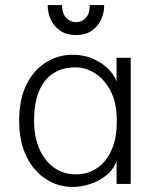

<svg xmlns="http://www.w3.org/2000/svg" viewBox="-20 -729 608 761"><path d="M268 12Q210 12 161.5 -19.5Q113 -51 84.5 -109.5Q56 -168 56 -250Q56 -335 84.5 -393Q113 -451 161.5 -481.5Q210 -512 268 -512Q311 -512 346.5 -497Q382 -482 407 -458Q432 -434 442 -406V-500H498V0H442V-92Q431 -58 402 -34.5Q373 -11 337 0.5Q301 12 268 12ZM280 -38Q328 -38 364.5 -62.5Q401 -87 422 -134Q443 -181 443 -250Q443 -321 418.5 -368Q394 -415 357 -438.5Q320 -462 280 -462Q224 -462 187 -435.5Q150 -409 132.5 -362Q115 -315 115 -252Q115 -188 135.5 -140Q156 -92 193.5 -65Q231 -38 280 -38ZM281 -590Q245 -590 220 -606.5Q195 -623 182 -650Q169 -677 169 -709H226Q226 -675 242.5 -658Q259 -641 281 -641Q304 -641 320 -658Q336 -675 336 -709H393Q393 -677 380 -650Q367 -623 342.5 -606.5Q318 -590 281 -590Z"/></svg>

Font: Inclusive Sans Light
Style: Regular
Weight: 300
Designer: Olivia King
Foundry: Olivia King
Version: Version 2.004